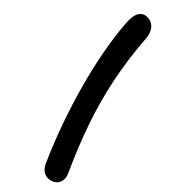

<svg xmlns="http://www.w3.org/2000/svg" viewBox="-339 -834 1096 1096"><g transform="rotate(45 209.0 -286.0)"><path d="M347 240Q302 240 278 187Q230 79 189 -36Q148 -151 116 -267Q84 -383 63.5 -493.5Q43 -604 36 -702Q28 -812 100 -812Q131 -812 153.5 -787.5Q176 -763 179 -716Q190 -562 219 -420.5Q248 -279 295.5 -142.5Q343 -6 407 134Q422 166 416 190Q410 214 391 227Q372 240 347 240Z"/></g></svg>

Font: Shantell Sans Normal
Style: Regular
Weight: 600
Designer: Stephen Nixon, Anya Danilova, Shantell Martin
Foundry: Arrow Type
Version: Version 1.009;[a7da0bfa3]